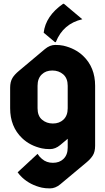

<svg xmlns="http://www.w3.org/2000/svg" viewBox="-20 -787 562 1026"><path d="M316.9 -766.6Q316.9 -766.6 321.8 -766.6L419.9 -684.1Q317.4 -660.6 278.3 -562H273.4L213.4 -612.3Q224.1 -701.7 316.9 -766.6ZM247.1 9.8Q221.7 9.8 204.1 5.9Q140.1 -8.3 98.1 -48.8Q34.2 -109.9 34.2 -208.5V-318.4Q34.2 -349.6 46.4 -370.1Q57.1 -388.2 81.1 -408.2L220.2 -524.9Q246.6 -546.9 275.4 -546.9Q300.8 -546.9 318.4 -543Q382.3 -528.3 424.3 -488.3Q488.3 -427.2 488.3 -328.6V-8.3Q488.3 23.9 476.1 43.5Q464.4 62.5 441.4 81.5L302.2 197.8Q275.9 219.7 247.1 219.7Q221.7 219.7 204.1 215.8Q141.6 201.7 98.1 161.1Q84.5 148.4 74.2 133.8L180.7 35.2Q189.9 50.3 204.6 62.5Q228.5 83 262.7 83Q297.9 83 318.8 62.5Q341.8 41 341.8 1.5V-45.4L302.2 -12.2Q275.9 9.8 247.1 9.8ZM318.8 -147.5Q341.8 -168.9 341.8 -208.5V-328.6Q341.8 -368.7 317.9 -389.6Q293.9 -410.2 259.8 -410.2Q224.6 -410.2 203.6 -389.6Q180.7 -368.2 180.7 -328.6V-208.5Q180.7 -167.5 204.6 -147.5Q228.5 -127 262.7 -127Q296.9 -127 318.8 -147.5Z"/></svg>

Font: Gothica
Style: Bold
Weight: 700
Designer: Wojciech Kalinowski "wmk69" (wmk69@o2.pl)
Foundry: Wojciech Kalinowski "wmk69" (wmk69@o2.pl)
Version: Version 2.1.0; 2021-05-14